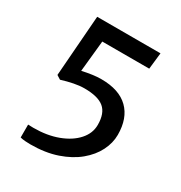

<svg xmlns="http://www.w3.org/2000/svg" viewBox="-176 -869 948 1006"><g transform="rotate(30 298.0 -366.0)"><path d="M151 11Q139 11 121 9.8Q103 8.5 90 5V-73Q97.5 -73 106 -72.5Q114.5 -72 122 -72Q204.5 -72 269 -96.2Q333.5 -120.5 370.2 -161.8Q407 -203 407 -254Q407 -324 370.2 -354.5Q333.5 -385 251 -385Q222 -385 188 -378.2Q154 -371.5 117 -360L93 -375L121 -743H504L493 -644H209L190 -456Q221.5 -463 250 -467Q278.5 -471 304 -471Q412 -471 468 -416.2Q524 -361.5 524 -261Q524 -212 499.8 -163.8Q475.5 -115.5 428 -76Q380.5 -36.5 311 -12.8Q241.5 11 151 11Z"/></g></svg>

Font: Tracken
Style: Regular
Weight: 400
Designer: Eben Sorkin
Foundry: Eben Sorkin
Version: Version 2.001